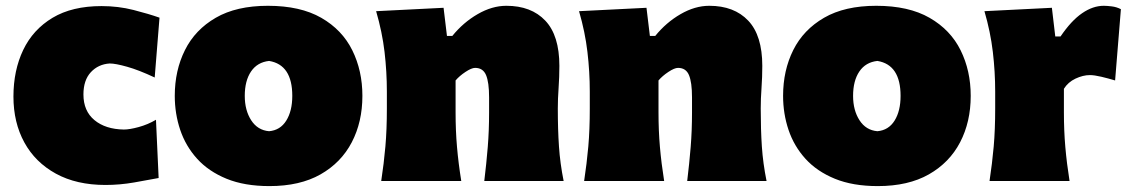

<svg xmlns="http://www.w3.org/2000/svg" viewBox="-20 -625 3904 663"><path d="M344.2 13.7Q244.1 13.7 172.9 -25.4Q101.6 -64.5 64 -133.3Q26.4 -202.1 26.4 -291.5Q26.4 -381.8 60.1 -452.4Q93.8 -522.9 161.4 -563.5Q229 -604 330.6 -604Q388.2 -604 440.9 -590.6Q493.7 -577.1 530.8 -564L514.2 -357.4Q459 -383.3 418.9 -394.5Q378.9 -405.8 358.9 -405.8Q319.3 -403.3 293.7 -375.7Q268.1 -348.1 268.1 -298.8Q268.1 -241.7 306.2 -210.2Q344.2 -178.7 407.7 -177.7Q427.7 -177.7 459 -186.3Q490.2 -194.8 518.6 -211.4L527.8 -10.3Q492.2 -3.4 442.9 5.1Q393.6 13.7 344.2 13.7Z M910.6 17.6Q824.2 17.6 762.2 -7.8Q700.2 -33.2 660.6 -76.9Q621.1 -120.6 602.3 -176.5Q583.5 -232.4 583.5 -293.9Q583.5 -381.8 618.7 -452.1Q653.8 -522.5 725.1 -563.7Q796.4 -605 905.3 -605Q1017.1 -605 1089.4 -563.5Q1161.6 -522 1196.5 -451.4Q1231.4 -380.9 1231.4 -293.9Q1231.4 -204.1 1194.8 -133.8Q1158.2 -63.5 1086.9 -22.9Q1015.6 17.6 910.6 17.6ZM909.2 -171.9Q947.8 -175.3 968.5 -208.5Q989.3 -241.7 989.3 -293.9Q989.3 -401.4 909.2 -414.6Q868.7 -410.2 846.9 -378.2Q825.2 -346.2 825.2 -293.9Q825.2 -244.1 847.4 -209.7Q869.6 -175.3 909.2 -171.9Z M1296.4 0Q1305.7 -61 1310.8 -119.1Q1315.9 -177.2 1315.9 -250.5V-308.6Q1315.9 -377 1307.9 -445.6Q1299.8 -514.2 1278.8 -586.4L1511.7 -598.1L1523.4 -501H1542Q1579.6 -547.4 1629.4 -576.2Q1679.2 -605 1728.5 -605Q1814.5 -605 1863 -553.7Q1911.6 -502.4 1911.6 -397.5Q1911.6 -358.9 1908.9 -321.3Q1906.2 -283.7 1906.2 -250.5Q1906.2 -177.2 1910.2 -119.1Q1914.1 -61 1926.3 0H1652.3Q1659.7 -61 1664.3 -117.4Q1668.9 -173.8 1668.9 -236.8V-288.6Q1668.9 -340.8 1658.4 -365.7Q1647.9 -390.6 1620.6 -390.6Q1608.4 -390.6 1587.4 -376.7Q1566.4 -362.8 1553.2 -347.2V-236.8Q1553.2 -173.8 1558.1 -117.4Q1563 -61 1572.8 0Z M1997.1 0Q2006.3 -61 2011.5 -119.1Q2016.6 -177.2 2016.6 -250.5V-308.6Q2016.6 -377 2008.5 -445.6Q2000.5 -514.2 1979.5 -586.4L2212.4 -598.1L2224.1 -501H2242.7Q2280.3 -547.4 2330.1 -576.2Q2379.9 -605 2429.2 -605Q2515.1 -605 2563.7 -553.7Q2612.3 -502.4 2612.3 -397.5Q2612.3 -358.9 2609.6 -321.3Q2606.9 -283.7 2606.9 -250.5Q2606.9 -177.2 2610.8 -119.1Q2614.7 -61 2627 0H2353Q2360.4 -61 2365 -117.4Q2369.6 -173.8 2369.6 -236.8V-288.6Q2369.6 -340.8 2359.1 -365.7Q2348.6 -390.6 2321.3 -390.6Q2309.1 -390.6 2288.1 -376.7Q2267.1 -362.8 2253.9 -347.2V-236.8Q2253.9 -173.8 2258.8 -117.4Q2263.7 -61 2273.4 0Z M3011.2 17.6Q2924.8 17.6 2862.8 -7.8Q2800.8 -33.2 2761.2 -76.9Q2721.7 -120.6 2702.9 -176.5Q2684.1 -232.4 2684.1 -293.9Q2684.1 -381.8 2719.2 -452.1Q2754.4 -522.5 2825.7 -563.7Q2897 -605 3005.9 -605Q3117.7 -605 3189.9 -563.5Q3262.2 -522 3297.1 -451.4Q3332 -380.9 3332 -293.9Q3332 -204.1 3295.4 -133.8Q3258.8 -63.5 3187.5 -22.9Q3116.2 17.6 3011.2 17.6ZM3009.8 -171.9Q3048.3 -175.3 3069.1 -208.5Q3089.8 -241.7 3089.8 -293.9Q3089.8 -401.4 3009.8 -414.6Q2969.2 -410.2 2947.5 -378.2Q2925.8 -346.2 2925.8 -293.9Q2925.8 -244.1 2948 -209.7Q2970.2 -175.3 3009.8 -171.9Z M3397 0Q3406.2 -61 3411.4 -119.1Q3416.5 -177.2 3416.5 -250.5V-308.6Q3416.5 -377 3408.4 -445.6Q3400.4 -514.2 3379.4 -586.4L3612.3 -598.1L3624 -499H3642.1Q3679.2 -553.7 3716.6 -579.3Q3753.9 -605 3791.5 -605Q3802.2 -605 3818.8 -603Q3835.4 -601.1 3850.6 -593.3L3830.6 -347.2Q3808.1 -354 3783.4 -359.9Q3758.8 -365.7 3743.7 -365.7Q3719.7 -365.7 3693.8 -353.5Q3668 -341.3 3653.8 -318.4V-236.8Q3653.8 -173.8 3658.7 -117.4Q3663.6 -61 3673.3 0Z"/></svg>

Font: Pinar-FD Black
Style: Regular
Weight: 900
Designer: Amin Abedi
Version: Version 3.000